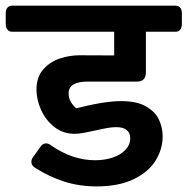

<svg xmlns="http://www.w3.org/2000/svg" viewBox="-51 -650 661 677"><path d="M590.3 -602.5V-565.9Q590.3 -553.2 584.7 -545.7Q579.1 -538.1 568.8 -538.1H463.4V-395Q463.4 -362.3 431.6 -362.3H258.3Q190.9 -362.3 190.9 -320.8Q190.9 -291.5 217.8 -268.1Q317.4 -293.5 376 -293.5Q431.6 -293.5 464.1 -274.7Q496.6 -255.9 509.5 -228Q522.5 -200.2 522.5 -169.4Q522.5 -124 497.6 -83.7Q472.7 -43.5 420.2 -18.1Q367.7 7.3 289.1 7.3Q229.5 7.3 176.3 -9.5Q123 -26.4 73.2 -58.1Q59.6 -66.9 59.6 -78.6Q59.6 -88.4 65.9 -96.7L90.8 -131.3Q99.6 -144.5 111.3 -144.5Q120.1 -144.5 129.4 -137.2Q204.6 -85 284.2 -85Q318.8 -85 347.2 -94.7Q375.5 -104.5 391.8 -122.3Q408.2 -140.1 408.2 -162.6Q408.2 -181.2 396 -191.4Q383.8 -201.7 358.4 -201.7Q344.2 -201.7 327.4 -198.7Q310.5 -195.8 285.2 -189.9Q259.3 -184.1 242.7 -181.2Q226.1 -178.2 211.9 -178.2Q170.9 -178.2 140.4 -202.4Q109.9 -226.6 93.8 -262.7Q77.6 -298.8 77.6 -334Q77.6 -377.9 101.3 -405Q125 -432.1 159.7 -443.6Q194.3 -455.1 230 -455.1L351.6 -454.6V-538.1H-8.8Q-19 -538.1 -24.9 -545.7Q-30.8 -553.2 -30.8 -565.9V-602.5Q-30.8 -615.7 -24.9 -622.8Q-19 -629.9 -8.8 -629.9H568.8Q579.1 -629.9 584.7 -622.8Q590.3 -615.7 590.3 -602.5Z"/></svg>

Font: Jaldi
Style: Bold
Weight: 400
Designer: Pablo Cosgaya and Nicolas Silva
Foundry: Omnibus-Type
Version: Version 1.007